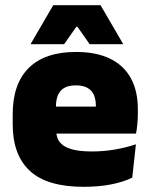

<svg xmlns="http://www.w3.org/2000/svg" viewBox="-20 -708 580 741"><path d="M303 13Q161.5 13 95.2 -48.5Q29 -110 29 -228.5V-267Q29 -384.5 91.2 -446Q153.5 -507.5 273 -507.5Q352.5 -507.5 405.5 -481.2Q458.5 -455 485.2 -405.8Q512 -356.5 512 -287V-271.5Q512 -251.5 510.2 -230.8Q508.5 -210 505 -192.5H346.5Q348.5 -223 349.2 -250Q350 -277 350 -298.5Q350 -324.5 342 -342.2Q334 -360 317 -369.2Q300 -378.5 273 -378.5Q232.5 -378.5 214.2 -357.5Q196 -336.5 196 -298V-253.5L197 -234.5V-203.5Q197 -188 202.5 -173.5Q208 -159 222.8 -147.8Q237.5 -136.5 264.8 -130Q292 -123.5 335.5 -123.5Q380 -123.5 422.5 -130.8Q465 -138 504.5 -151L490.5 -22.5Q456 -5.5 408.2 3.8Q360.5 13 303 13ZM122.5 -192.5V-296.5H469.5V-192.5ZM185.5 -688H368L454.5 -539.5V-537.5H326L279 -604.5H274.5L227.5 -537.5H99V-539.5Z"/></svg>

Font: Anek Odia Medium ExtraBold
Style: Regular
Weight: 800
Version: Version 1.003